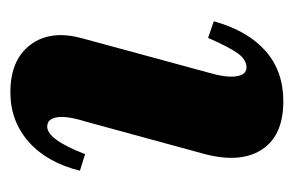

<svg xmlns="http://www.w3.org/2000/svg" viewBox="-118 -433 566 370"><g transform="rotate(-90 165.0 -248.0)"><path d="M155 15Q89 15 62 -26Q35 -67 53 -136L116 -367Q127 -402 124 -421Q121 -440 106 -440Q81 -440 53 -367L21 -377Q37 -441 77 -476Q117 -511 172 -511Q235 -511 264 -472Q293 -433 276 -372L210 -129Q200 -95 203 -75.5Q206 -56 220 -56Q235 -56 247 -72.5Q259 -89 277 -130L309 -119Q291 -54 252 -19.5Q213 15 155 15Z"/></g></svg>

Font: Platypi Light
Style: Bold Italic
Weight: 700
Italic angle: -13°
Version: Version 1.200